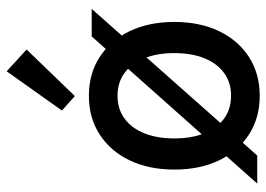

<svg xmlns="http://www.w3.org/2000/svg" viewBox="-136 -690 833 602"><g transform="rotate(-90 281.0 -389.5)"><path d="M5.9 0 467.3 -519H553.7L93.8 0ZM281.2 7.8Q211.9 7.8 159.7 -25.9Q107.4 -59.6 78.6 -119.9Q49.8 -180.2 49.8 -259.8Q49.8 -339.4 78.6 -399.7Q107.4 -460 159.7 -493.9Q211.9 -527.8 281.2 -527.8Q350.6 -527.8 402.8 -493.9Q455.1 -460 483.9 -399.7Q512.7 -339.4 512.7 -259.8Q512.7 -180.2 483.9 -119.9Q455.1 -59.6 402.8 -25.9Q350.6 7.8 281.2 7.8ZM281.2 -82Q322.8 -82 352.8 -104Q382.8 -126 398.9 -165.8Q415 -205.6 415 -259.8Q415 -314 398.9 -354Q382.8 -394 352.8 -416Q322.8 -438 281.2 -438Q239.7 -438 209.7 -416Q179.7 -394 163.6 -354Q147.5 -314 147.5 -259.8Q147.5 -205.6 163.6 -165.8Q179.7 -126 209.7 -104Q239.7 -82 281.2 -82ZM280.3 -571.8 234.9 -612.3 357.9 -785.6 426.3 -723.1Z"/></g></svg>

Font: Reddit Mono Medium
Style: Regular
Weight: 500
Monospace: yes
Designer: Stephen Hutchings
Foundry: Reddit
Version: Version 1.014